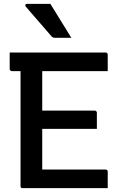

<svg xmlns="http://www.w3.org/2000/svg" viewBox="-20 -971 640 991"><path d="M30 -700H524Q529 -700 531 -698.5Q533 -697 534.5 -695Q536 -693 536 -689Q536 -665 536 -646.5Q536 -628 536 -604H41Q38 -604 35.5 -605.5Q33 -607 31.5 -609.5Q30 -612 30 -615Q30 -638 30 -657.5Q30 -677 30 -700ZM151 -400H469Q473 -400 475 -398.5Q477 -397 478.5 -395Q480 -393 480 -389Q480 -373 480 -359.5Q480 -346 480 -333Q480 -320 480 -306H151ZM97 0Q94 0 92 -0.5Q90 -1 88.5 -2.5Q87 -4 86.5 -6Q86 -8 86 -11Q86 -52 86 -109Q86 -166 86 -233Q86 -300 86 -371.5Q86 -443 86 -514Q86 -585 86 -648H204L198 -630Q198 -610 198 -586.5Q198 -563 198 -540Q198 -489 198 -433.5Q198 -378 198 -321Q198 -264 198 -207Q198 -150 198 -96H524Q530 -96 533 -93Q536 -90 536 -85Q536 -63 536 -42.5Q536 -22 536 0ZM240 -951Q259 -921 276.5 -892Q294 -863 312 -834.5Q330 -806 348 -776Q335 -776 323.5 -776Q312 -776 298 -776Q284 -776 263 -776Q257 -776 253 -778Q249 -780 247 -782Q215 -820 194.5 -843Q174 -866 156 -887Q138 -908 113 -937Q109 -942 111 -946.5Q113 -951 119 -951Q144 -951 160 -951Q176 -951 194 -951Q212 -951 240 -951Z"/></svg>

Font: Recursive Monospace Medium
Style: Regular
Weight: 500
Version: Version 1.047